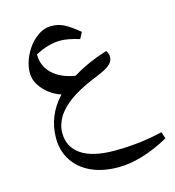

<svg xmlns="http://www.w3.org/2000/svg" viewBox="-111 -557 851 936"><g transform="rotate(-15 314.5 -89.0)"><path d="M372 286Q294 286 236 259.5Q178 233 146 184Q114 135 114 70Q114 -42 195 -129Q164 -138 135.5 -160Q107 -182 90 -210Q73 -237 73 -271Q73 -300 83.5 -330.5Q94 -361 112.5 -388.5Q131 -416 156 -435Q191 -464 233 -464Q268 -464 297 -449Q326 -434 370 -398L353 -366Q323 -375 299.5 -379.5Q276 -384 258 -384Q227 -384 195 -375Q163 -366 130 -348Q130 -289 171 -250Q212 -211 285 -199Q322 -222 365.5 -241.5Q409 -261 460 -277Q471 -261 471 -246Q471 -233 465 -222Q459 -211 444 -200Q430 -190 408 -180Q386 -170 360 -160Q285 -128 241.5 -96Q198 -64 175 -29Q163 -9 156.5 11.5Q150 32 150 54Q150 125 207 164Q264 203 375 203Q400 203 423 202Q446 201 468 199Q507 196 543.5 190Q580 184 618 175L629 209Q560 247 495.5 266.5Q431 286 372 286Z"/></g></svg>

Font: Noto Naskh Arabic
Style: Regular
Weight: 400
Designer: Monotype Design Team, David Williams, Mohamad Dakak and Nizar Qandah
Foundry: Monotype Imaging Inc.
Version: Version 2.013